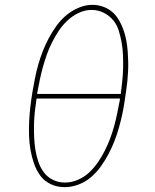

<svg xmlns="http://www.w3.org/2000/svg" viewBox="-20 -765 640 793"><path d="M247 8Q216 8 189.5 -4.5Q163 -17 146.5 -39.5Q130 -62 120.5 -89.5Q111 -117 106 -145.5Q101 -174 100 -204Q99 -234 100.5 -264.5Q102 -295 105.5 -325Q109 -355 114 -385Q119 -414 124.5 -442Q130 -470 138 -498Q146 -526 156.5 -553Q167 -580 181 -606.5Q195 -633 213 -658Q231 -683 254.5 -702.5Q278 -722 306 -733.5Q334 -745 362 -745Q382 -745 401 -739Q420 -733 435.5 -722Q451 -711 462 -696Q473 -681 481 -663.5Q489 -646 494.5 -627.5Q500 -609 503 -590Q506 -571 507.5 -551.5Q509 -532 509.5 -511.5Q510 -491 509 -470.5Q508 -450 506 -430Q504 -410 501 -390Q498 -370 495 -349Q491 -321 485 -293Q479 -265 471 -237Q463 -209 452.5 -182Q442 -155 428 -128.5Q414 -102 396 -77Q378 -52 355 -32.5Q332 -13 303.5 -2.5Q275 8 247 8ZM133 -377H479Q482 -404 485 -430.5Q488 -457 488.5 -484Q489 -511 488 -537Q487 -563 482.5 -588.5Q478 -614 470.5 -638.5Q463 -663 447 -682Q431 -701 408 -712.5Q385 -724 358 -724Q331 -724 305.5 -712Q280 -700 259 -680.5Q238 -661 222.5 -637.5Q207 -614 194.5 -589Q182 -564 173 -538.5Q164 -513 157 -487.5Q150 -462 144.5 -435.5Q139 -409 134 -382Q134 -381 134 -379.5Q134 -378 133 -377ZM248 -11Q275 -11 301 -22Q327 -33 348 -52.5Q369 -72 385 -95.5Q401 -119 413.5 -144Q426 -169 435.5 -194.5Q445 -220 452 -246Q459 -272 464.5 -299Q470 -326 475 -352Q475 -354 475 -355.5Q475 -357 476 -358H131Q127 -332 124 -305Q121 -278 120.5 -251.5Q120 -225 121 -199Q122 -173 126 -147.5Q130 -122 138 -98Q146 -74 160.5 -54Q175 -34 198 -22.5Q221 -11 248 -11Z"/></svg>

Font: Iosevka Slab Thin Extended
Style: Italic
Weight: 100
Width: 7
Italic angle: -9°
Monospace: yes
Designer: Belleve Invis
Foundry: Belleve Invis
Version: Version 11.1.0; ttfautohint (v1.8.3)